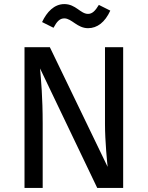

<svg xmlns="http://www.w3.org/2000/svg" viewBox="-20 -920 723 940"><path d="M100 0H189V-316C189 -444 181 -528 176 -585L456 0H583V-689H494V-313C494 -229 505 -119 507 -103L224 -689H100ZM242 -784C258 -814 272 -830 295 -830C331 -830 358 -782 411 -782C456 -782 494 -811 520 -868L464 -896C446 -866 431 -852 411 -852C374 -852 351 -900 295 -900C245 -900 209 -861 186 -812Z"/></svg>

Font: FiraGO Unicode
Style: Regular
Weight: 400
Designer: bBox Type
Foundry: bBox Type GmbH
Version: Version 1.001;PS 001.001;hotconv 1.0.88;makeotf.lib2.5.64775